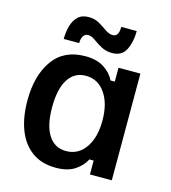

<svg xmlns="http://www.w3.org/2000/svg" viewBox="-105 -772 772 869"><g transform="rotate(15 281.0 -338.0)"><path d="M235.8 10.8Q168.3 10.8 123.3 -22.1Q78.3 -55 55.8 -113.8Q33.3 -172.5 33.3 -250.8Q33.3 -368.3 84.6 -440Q135.8 -511.7 235.8 -511.7Q290 -511.7 324.2 -489.2Q358.3 -466.7 373.3 -435H393.3V-500H495.8V0H393.3V-65H373.3Q358.3 -34.2 324.6 -11.7Q290.8 10.8 235.8 10.8ZM260.8 -74.2Q317.5 -74.2 351.2 -122.1Q385 -170 385 -250Q385 -330 351.2 -378.3Q317.5 -426.7 260.8 -426.7Q207.5 -426.7 178.3 -381.2Q149.2 -335.8 149.2 -250Q149.2 -164.2 178.3 -119.2Q207.5 -74.2 260.8 -74.2ZM120 -561.7Q120 -594.2 127.9 -622.5Q135.8 -650.8 154.2 -668.8Q172.5 -686.7 204.2 -686.7Q233.3 -686.7 255 -673.8Q276.7 -660.8 294.6 -648.3Q312.5 -635.8 330 -635.8Q357.5 -635.8 357.5 -681.7H430Q430 -630.8 411.7 -593.8Q393.3 -556.7 347.5 -556.7Q318.3 -556.7 295.8 -569.2Q273.3 -581.7 255.8 -594.6Q238.3 -607.5 222.5 -607.5Q209.2 -607.5 200.8 -595.8Q192.5 -584.2 192.5 -561.7Z"/></g></svg>

Font: Familjen Grotesk GF Medium
Style: Regular
Weight: 500
Designer: Anders Wikstroem, Jonas Baeckman, Matilda Gysing, Kristian Moeller
Foundry: Familjen STHLM AB
Version: Version 2.000; Beta; Release 4; Build 6